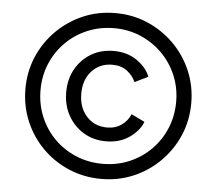

<svg xmlns="http://www.w3.org/2000/svg" viewBox="-53 -816 1002 887"><g transform="rotate(5 447.5 -372.5)"><path d="M448 12Q527 12 596.5 -17.5Q666 -47 719 -100Q772 -153 802 -222.5Q832 -292 832 -373Q832 -452 802.5 -521.5Q773 -591 720 -644Q667 -697 597.5 -727Q528 -757 448 -757Q367 -757 297.5 -727Q228 -697 175 -644Q122 -591 92.5 -521.5Q63 -452 63 -373Q63 -293 92.5 -223Q122 -153 175 -100Q228 -47 298 -17.5Q368 12 448 12ZM448 -58Q382 -58 324.5 -82Q267 -106 224 -149Q181 -192 157 -249.5Q133 -307 133 -373Q133 -439 157 -496Q181 -553 224 -596Q267 -639 324.5 -663Q382 -687 448 -687Q514 -687 571 -662.5Q628 -638 671 -595Q714 -552 738 -495Q762 -438 762 -373Q762 -307 738 -249.5Q714 -192 671 -149Q628 -106 571 -82Q514 -58 448 -58ZM454 -163Q518 -163 563 -194.5Q608 -226 624 -268L562 -298Q549 -267 521 -247Q493 -227 454 -227Q396 -227 359 -267.5Q322 -308 322 -373Q322 -438 359 -478Q396 -518 454 -518Q495 -518 522.5 -497Q550 -476 562 -447L624 -477Q608 -519 563 -550.5Q518 -582 454 -582Q396 -582 350.5 -555Q305 -528 278.5 -481Q252 -434 252 -373Q252 -313 278.5 -265.5Q305 -218 350.5 -190.5Q396 -163 454 -163Z"/></g></svg>

Font: Plus Jakarta Sans
Style: Regular
Weight: 400
Designer: Gumpita Rahayu
Foundry: Tokotype
Version: Version 2.004; ttfautohint (v1.8.3)